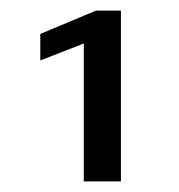

<svg xmlns="http://www.w3.org/2000/svg" viewBox="-20 -710 337 362"><path d="M138 -628 56 -596V-646L161 -690H208V-368H138Z"/></svg>

Font: Mozilla Text BETA
Style: Regular
Weight: 400
Designer: Studio DRAMA
Foundry: Studio DRAMA
Version: Version 0.100